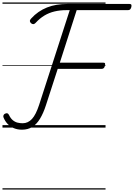

<svg xmlns="http://www.w3.org/2000/svg" viewBox="-20 -1030 1082 1550"><path d="M157 17Q122 17 92.5 5Q63 -7 41.5 -29.5Q20 -52 8 -83Q5 -92 8.5 -100Q12 -108 20 -112Q31 -117 38.5 -115.5Q46 -114 52 -103Q65 -75 83 -60Q101 -45 121.5 -40Q142 -35 163 -35Q206 -35 238 -69.5Q270 -104 296 -184L543 -948H515Q464 -948 420 -937.5Q376 -927 338.5 -904.5Q301 -882 266 -844Q257 -835 248.5 -835Q240 -835 230 -843Q221 -853 221 -861Q221 -869 231 -880Q259 -911 291 -933Q323 -955 359 -969.5Q395 -984 436 -991Q477 -998 523 -998H1026Q1038 -998 1040.5 -991Q1043 -984 1040 -972Q1036 -959 1030 -953.5Q1024 -948 1012 -948H599L463 -524H815Q826 -524 828 -517.5Q830 -511 827 -499Q824 -486 817.5 -480Q811 -474 800 -474H446L351 -181Q330 -116 303 -71.5Q276 -27 240.5 -5Q205 17 157 17ZM0 490H832V500H0ZM0 -20H832V0H0ZM0 -505H832V-500H0ZM0 -1010H832V-1000H0Z"/></svg>

Font: Playwrite RO Guides
Style: Regular
Weight: 400
Designer: Veronika Burian, José Scaglione
Foundry: TypeTogether
Version: Version 1.003